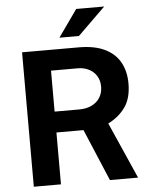

<svg xmlns="http://www.w3.org/2000/svg" viewBox="-62 -1002 834 1053"><g transform="rotate(-5 355.0 -475.5)"><path d="M500 0 379.5 -285.5H230.5V0H81V-740H393.5Q479.5 -740 536.2 -712.5Q593 -685 620.2 -635.2Q647.5 -585.5 647.5 -519Q647.5 -438 612.5 -388.8Q577.5 -339.5 518 -310L655 0ZM367 -400.5Q406 -400.5 435.5 -415Q465 -429.5 480.8 -455.5Q496.5 -481.5 496.5 -515Q496.5 -548.5 481.2 -573.5Q466 -598.5 438.8 -612.2Q411.5 -626 377.5 -626H230.5V-400.5ZM551.5 -951 399.5 -802H292L397.5 -951Z"/></g></svg>

Font: 1883 Sans
Style: Bold
Weight: 700
Designer: 1883 Sans project is a fork of Public Sans.
Version: Version 1.009